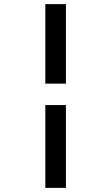

<svg xmlns="http://www.w3.org/2000/svg" viewBox="-20 -778 540 932"><path d="M200 134V-268H300V134ZM200 -758H300V-372H200Z"/></svg>

Font: D2Coding ligature
Style: Bold
Weight: 700
Monospace: yes
Designer: Yong-Rak Park; Jeong-Hwan Yoon; Sang-Min Lee;
Foundry: NHN Corporation
Version: Version 1.3.2; Build 20180524